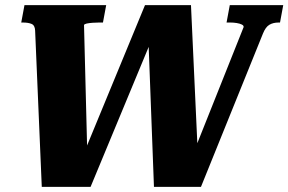

<svg xmlns="http://www.w3.org/2000/svg" viewBox="-20 -730 1126 750"><path d="M75.6 -710H394.8L382.2 -642H367Q354.6 -642 341.2 -641Q327.8 -640 318.5 -638Q309.2 -636 308.2 -632L321 -128L305 -125L546.4 -710H726L752.6 -131.6L735 -131L931.6 -624Q932.6 -630 924.9 -634Q917.2 -638 904.8 -640Q892.4 -642 880 -642H865L877.6 -710H1086.4L1073.8 -642H1068.2Q1047 -642 1032.2 -633.2Q1017.4 -624.4 1007.2 -599L765 0H581.4L559.4 -584.2L575.4 -582L333.8 0H143.2L117.2 -610.4Q116.4 -631 103.5 -636.5Q90.6 -642 69.2 -642H63Z"/></svg>

Font: Roboto Serif 20pt
Style: Italic
Weight: 400
Italic angle: -10°
Designer: Greg Gazdowicz
Foundry: Commercial Type
Version: Version 1.008